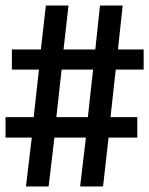

<svg xmlns="http://www.w3.org/2000/svg" viewBox="-20 -675 540 695"><path d="M298 -251 317 -423H203L184 -251ZM477 -177H373L353 0H270L291 -177H177L156 0H74L95 -177H0V-251H102L121 -423H23V-496H128L146 -655H228L210 -496H325L342 -655H424L407 -496H500V-423H399L380 -251H477Z"/></svg>

Font: TypoPRO Lekton
Style: Bold
Weight: 700
Monospace: yes
Designer: Paolo Mazzetti, Luciano Perondi, Raffaele Flato, Elena Papassissa, Emilio Macchia, Michela Povoleri, Tobias Seemiller, R
Version: Version 34.000